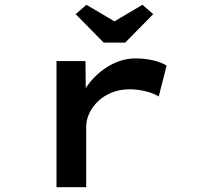

<svg xmlns="http://www.w3.org/2000/svg" viewBox="-20 -782 836 802"><path d="M216 0V-527H337L339 -333L302 -337Q319 -393 356 -438.5Q393 -484 443 -511Q493 -538 547 -538Q584 -538 619 -530Q654 -522 676 -508L643 -379Q621 -393 587 -401Q553 -409 523 -409Q480 -409 446 -395Q412 -381 388.5 -358Q365 -335 352.5 -307.5Q340 -280 340 -251V0ZM413 -604 296 -723 341 -762 473 -684H443L575 -762L620 -723L503 -604Z"/></svg>

Font: Lexend Zetta Medium
Style: Regular
Weight: 500
Designer: Bonnie Shaver-Troup, Thomas Jockin
Foundry: Lexend
Version: Version 1.007